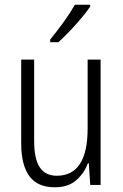

<svg xmlns="http://www.w3.org/2000/svg" viewBox="-20 -785 521 815"><path d="M407 -532V0H363L357 -92H353Q337 -49 303 -19.5Q269 10 213 10Q139 10 104.5 -37.5Q70 -85 70 -176V-532H125V-186Q125 -110 149 -74.5Q173 -39 221 -39Q352 -39 352 -240V-532ZM363 -757Q348 -735 324.5 -707Q301 -679 275 -652Q249 -625 228 -606H193V-617Q223 -654 250.5 -692Q278 -730 298 -765H363Z"/></svg>

Font: Noto Sans Georgian Condensed Light
Style: Regular
Weight: 300
Width: 3
Designer: Monotype Design Team, Akaki Razmadze
Foundry: Google LLC
Version: Version 2.005; ttfautohint (v1.8.4.7-5d5b)